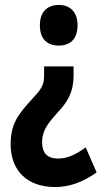

<svg xmlns="http://www.w3.org/2000/svg" viewBox="-20 -563 410 775"><path d="M293 -461C293 -514 264 -543 217 -543C170 -543 141 -514 141 -461C141 -407 169 -379 217 -379C266 -379 293 -408 293 -461ZM277 -258V-295H158V-264C158 -226 155 -211 112 -166C55 -103 23 -66 23 20C23 123 87 192 203 192C260 192 315 172 370 133L326 32C286 61 251 77 215 77C171 77 150 55 150 11C150 -38 176 -67 209 -105C254 -152 277 -192 277 -258Z"/></svg>

Font: Noto Sans Gurmukhi UI ExtraCondensed
Style: Bold
Weight: 700
Width: 2
Designer: Jelle Bosma - Monotype Design Team
Foundry: Monotype Imaging Inc.
Version: Version 2.004